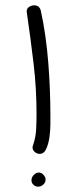

<svg xmlns="http://www.w3.org/2000/svg" viewBox="-20 -735 289 720"><path d="M169 -304V-270Q169 -246 165.5 -221Q162 -196 153.5 -177Q145 -158 129 -158Q119 -158 110.5 -165Q102 -172 102 -183Q102 -185 103 -188L105 -194Q114 -221 115.5 -249.5Q117 -278 117 -307Q117 -403 106 -496Q95 -589 81 -685L80 -692Q80 -703 89 -709Q98 -715 108 -715Q128 -715 133 -695Q143 -650 150 -600.5Q157 -551 161 -500.5Q165 -450 167 -400Q169 -350 169 -304ZM151 -62Q151 -51 142.5 -43Q134 -35 123 -35Q113 -35 105.5 -42Q98 -49 98 -59Q98 -70 106.5 -79Q115 -88 126 -88Q135 -88 143 -79.5Q151 -71 151 -62Z"/></svg>

Font: Wynona
Style: Regular
Weight: 400
Italic angle: -12°
Designer: Kanati
Foundry: Kanati and Michael Everson
Version: Version 2.000